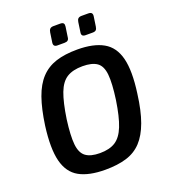

<svg xmlns="http://www.w3.org/2000/svg" viewBox="-158 -993 992 1121"><g transform="rotate(-20 338.0 -433.0)"><path d="M388 -703Q488 -703 548.5 -669Q609 -635 629 -556Q649 -477 630 -341Q617 -239 592 -170.5Q567 -102 529 -61.5Q491 -21 435.5 -4Q380 13 304 13Q202 13 142 -20.5Q82 -54 62 -133Q42 -212 60 -349Q74 -449 98 -517Q122 -585 160.5 -626Q199 -667 254.5 -685Q310 -703 388 -703ZM383 -601Q323 -601 286 -578Q249 -555 227.5 -498.5Q206 -442 191 -341Q178 -243 183.5 -188.5Q189 -134 219 -111.5Q249 -89 307 -89Q367 -89 403.5 -112.5Q440 -136 462.5 -192.5Q485 -249 500 -349Q514 -449 508.5 -503.5Q503 -558 472.5 -579.5Q442 -601 383 -601ZM346 -879Q362 -879 367 -872Q372 -865 370 -852L361 -791Q360 -777 353 -771Q346 -765 332 -765H288Q262 -765 265 -790L274 -851Q276 -865 283 -872Q290 -879 305 -879ZM520 -879Q536 -879 541.5 -872Q547 -865 545 -852L536 -791Q534 -777 527.5 -771Q521 -765 507 -765H463Q436 -765 440 -790L449 -852Q451 -866 458 -872.5Q465 -879 479 -879Z"/></g></svg>

Font: Exo 2 SemiBold
Style: Italic
Weight: 600
Italic angle: -8°
Designer: Natanael Gama
Foundry: Natanael Gama
Version: Version 2.010